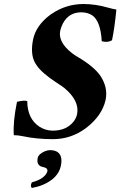

<svg xmlns="http://www.w3.org/2000/svg" viewBox="-20 -678 595 949"><path d="M555.2 -630.9Q546.4 -539.1 533.7 -479Q512.7 -466.3 482.9 -474.1Q477.1 -574.2 435.5 -602.5Q413.1 -616.7 382.3 -617.2Q319.3 -617.2 290 -560.5Q282.2 -544.4 277.8 -526.9Q265.6 -469.7 336.9 -414.6Q349.6 -404.8 361.8 -397.9Q442.9 -350.6 475.6 -304.2Q514.6 -246.1 502 -184.1Q484.4 -105.5 404.3 -44.4Q331.1 9.8 241.7 9.8Q160.2 9.8 91.8 -4.9Q69.3 -9.8 48.3 -9.8Q43.5 -74.7 64 -174.8Q100.1 -183.6 114.7 -178.2Q115.2 -90.3 176.3 -50.8Q205.6 -32.7 239.7 -32.2Q310.1 -32.2 345.7 -79.6Q357.4 -96.2 361.3 -115.2Q373 -180.7 297.9 -243.2Q287.6 -251.5 260.3 -269Q185.5 -317.9 160.6 -356Q156.2 -363.3 152.3 -369.1Q128.9 -413.6 144 -484.9Q158.7 -552.7 228.5 -605Q232.4 -607.9 235.8 -609.9Q306.2 -657.7 392.1 -658.2Q452.1 -658.2 514.6 -640.1Q538.1 -633.3 555.2 -630.9ZM225.6 64Q283.2 64 283.7 116.2Q283.7 128.4 280.8 142.1Q267.6 203.6 190.9 235.8Q165.5 246.1 137.7 251Q127.4 242.2 137.7 223.1Q191.9 209 210 178.7Q212.9 173.8 213.9 169.9Q217.8 152.8 194.3 147.9Q194.3 147.9 189.9 147Q158.7 139.6 166.5 102.1Q170.4 84 200.2 70.3Q214.4 64.5 225.6 64Z"/></svg>

Font: Linux Libertine Slanted O
Style: Bold Slanted
Weight: 700
Designer: Philipp H. Poll
Foundry: Philipp H. Poll
Version: Version 5.0.0